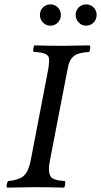

<svg xmlns="http://www.w3.org/2000/svg" viewBox="-20 -854 461 876"><path d="M254.9 -645 255.9 -644V-645H270Q303.2 -645 389.2 -647Q392.6 -641.1 391.6 -631.1Q390.6 -621.1 386.2 -617.2Q357.4 -614.7 340.3 -609.9Q323.2 -605 312.5 -594Q301.8 -583 296.6 -569.8Q291.5 -556.6 287.1 -532.2L209 -127.9Q204.6 -106 203.4 -90.6Q202.1 -75.2 205.1 -64.2Q208 -53.2 212.2 -47.1Q216.3 -41 227.1 -36.9Q237.8 -32.7 247.8 -31Q257.8 -29.3 275.9 -27.8Q278.8 -23.9 277.3 -12.5Q275.9 -1 272 2Q199.7 0 132.8 0Q96.2 0 12.2 2Q8.8 -3.9 10.5 -12.2Q12.2 -20.5 17.1 -27.8Q67.9 -32.7 89.1 -52.5Q110.4 -72.3 120.1 -122.1L196.8 -521Q204.1 -555.7 204.1 -582Q204.1 -599.6 187.7 -607.7Q171.4 -615.7 132.8 -617.2Q130.4 -625 132.6 -635Q134.8 -645 137.2 -647Q203.6 -645 254.9 -645ZM325.2 -786.1Q325.2 -806.2 339.1 -820.1Q353 -834 373 -834Q393.1 -834 407 -820.1Q420.9 -806.2 420.9 -786.1Q420.9 -765.6 407 -751.2Q393.1 -736.8 373 -736.8Q353 -736.8 339.1 -751.2Q325.2 -765.6 325.2 -786.1ZM162.1 -786.1Q162.1 -806.2 176 -820.1Q189.9 -834 210 -834Q230 -834 243.9 -820.1Q257.8 -806.2 257.8 -786.1Q257.8 -765.6 243.9 -751.2Q230 -736.8 210 -736.8Q189.9 -736.8 176 -751.2Q162.1 -765.6 162.1 -786.1Z"/></svg>

Font: Common Serif News
Style: Italic
Weight: 450
Italic angle: -12°
Designer: Philipp H. Poll, Khaled Hosny
Foundry: Stefan Peev, Context Ltd.
Version: Version 1.026